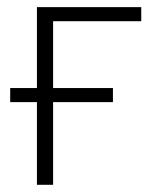

<svg xmlns="http://www.w3.org/2000/svg" viewBox="-20 -513 431 533"><path d="M372.1 -454.1H127.4V-268.6H293.5V-229.5H127.4V0H82.5V-229.5H8.3V-268.6H82.5V-493.2H372.1Z"/></svg>

Font: Bpm'online Open Sans Light
Style: Regular
Weight: 300
Foundry: Ascender Corporation
Version: Version 1.10